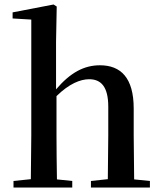

<svg xmlns="http://www.w3.org/2000/svg" viewBox="-20 -833 717 853"><path d="M458 0H646V-29L576 -36L574 -232V-351C574 -488 516 -543 424 -543C354 -543 293 -511 229 -436V-647L232 -804L218 -813L36 -778V-751L119 -746V-232L117 -37L40 -29V0H301V-29L233 -36C232 -93 231 -177 231 -232V-406C287 -461 337 -481 376 -481C428 -481 461 -449 461 -359V-232L459 -37L384 -29V0Z"/></svg>

Font: Noto Serif HK SemiBold
Style: Regular
Weight: 600
Designer: Ryoko NISHIZUKA 西塚涼子 (kana & ideographs); Frank Grießhammer (Latin, Greek & Cyrillic); Wenlong ZHANG 张文龙 (bopomofo); San
Foundry: Adobe
Version: Version 2.001;hotconv 1.1.0;makeotfexe 2.6.0